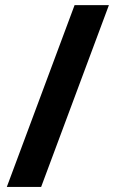

<svg xmlns="http://www.w3.org/2000/svg" viewBox="-20 -734 453 754"><path d="M6.8 0 272.9 -713.9H407.7L141.6 0Z"/></svg>

Font: Nokora
Style: Bold
Weight: 700
Designer: Danh Hong
Version: Version 8.000; ttfautohint (v1.8.3)